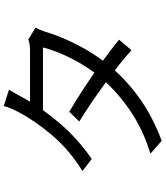

<svg xmlns="http://www.w3.org/2000/svg" viewBox="50 -884 877 1017"><g transform="rotate(-90 488.5 -375.5)"><path d="M786.9 -183.3 731 -117.6Q665.9 -177 557.3 -256.1Q448.7 -335.2 353.3 -394.2L405 -447Q496.1 -393.9 603.8 -319.5Q711.5 -245 786.9 -183.3ZM828.9 -574.3Q804.9 -493.2 759.1 -403.7Q713.3 -314.2 652.1 -238.6Q580.1 -150.1 481 -78.2Q382 -6.3 251.1 42.6L183 -17.3Q310.5 -55.9 411.5 -125Q512.5 -194.1 585.8 -280.4Q640.9 -345.9 684.5 -430.4Q728.1 -514.9 745.7 -586.4H382.6L413.3 -654.9H725Q744.5 -654.9 760.4 -657.1Q776.2 -659.3 788.1 -663.9L851.1 -625.7Q838.6 -604.4 828.9 -574.3ZM478.9 -690.7Q428.2 -596.6 345.5 -499.4Q262.8 -402.2 154.9 -327.9L91.1 -377.1Q204.1 -447.4 282.2 -539.9Q360.2 -632.3 404.3 -718.1Q412.5 -732.3 421.8 -754.7Q431.2 -777.1 435.3 -794.1L522 -766.4Q508.8 -746.2 478.9 -690.7Z"/></g></svg>

Font: Min Sans VF VF
Style: Regular
Weight: 400
Designer: Jinseong-Kim, NotoSansCJK, Nunito
Foundry: Jinseong-Kim
Version: Version 1.420;Glyphs 3.1.2 (3151)